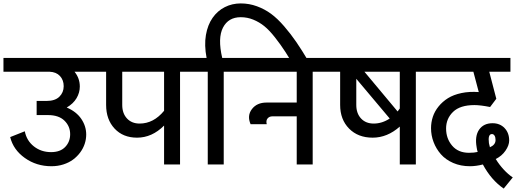

<svg xmlns="http://www.w3.org/2000/svg" viewBox="-45 -955 3000 1116"><path d="M-24.9 -618.2H518.1V-538.1H388.2Q418.9 -500 418.9 -452.1Q418.9 -416.5 399.9 -384.3Q380.9 -352.1 342.8 -330.1Q398.9 -306.2 427.5 -263.9Q456.1 -221.7 456.1 -172.9Q456.1 -145.5 447.3 -118.9Q438.5 -92.3 421.1 -68.8Q403.8 -45.4 379.9 -27.6Q356 -9.8 323.5 0.7Q291 11.2 253.9 11.2Q167 11.2 99.6 -36.6Q32.2 -84.5 14.2 -158.2L99.1 -191.9Q109.9 -137.2 152.1 -104Q194.3 -70.8 252 -70.8Q305.2 -70.8 334 -100.8Q362.8 -130.9 362.8 -174.8Q362.8 -221.2 329.6 -253.7Q296.4 -286.1 233.9 -286.1H168V-368.2H225.1Q274.9 -368.2 300 -392.8Q325.2 -417.5 325.2 -454.1Q325.2 -489.7 303.5 -513.2Q281.7 -536.6 243.2 -538.1H-24.9Z M467.8 -618.2H1106.4V-538.1H1001.5V1H908.7V-225.1Q838.4 -154.8 751.5 -154.8Q670.4 -154.8 621.1 -207.5Q571.8 -260.3 571.8 -345.2V-538.1H467.8ZM766.6 -236.8Q847.7 -236.8 908.7 -311V-538.1H665.5V-345.2Q665.5 -295.9 693.1 -266.4Q720.7 -236.8 766.6 -236.8Z M1162.6 1V-538.1H1057.6V-618.2H1155.8Q1141.6 -692.9 1151.9 -751.7Q1162.1 -810.5 1190.7 -851.3Q1219.2 -892.1 1261.7 -913.6Q1304.2 -935.1 1354.5 -935.1Q1403.3 -935.1 1448.5 -918.5Q1493.7 -901.9 1530.8 -874.5Q1567.9 -847.2 1606.7 -802.2Q1645.5 -757.3 1677.5 -710.4Q1709.5 -663.6 1748.5 -598.1L1679.7 -544.9Q1641.1 -610.8 1613.5 -653.6Q1585.9 -696.3 1553 -738Q1520 -779.8 1491 -803.2Q1461.9 -826.7 1427.2 -840.8Q1392.6 -855 1354.5 -855Q1282.2 -855 1251 -794.4Q1219.7 -733.9 1246.6 -618.2H1360.4V-538.1H1255.4V1Z M1310.5 -618.2H1877.4V-538.1H1772.5V1H1679.7V-278.8H1538.6Q1520.5 -278.8 1510.3 -266.6Q1500 -254.4 1505.4 -232.9H1411.6Q1390.1 -282.7 1419.2 -320.8Q1448.2 -358.9 1504.4 -358.9H1679.7V-538.1H1310.5Z M1828.1 -618.2H2477.1V-538.1H2372.1V1H2278.8V-219.2Q2206.1 -154.8 2121.1 -154.8Q2036.1 -154.8 1984.1 -207.5Q1932.1 -260.3 1932.1 -345.2V-538.1H1828.1ZM2127 -236.8Q2175.8 -236.8 2220.2 -266.1L2025.9 -497.1V-345.2Q2025.9 -295.9 2053.5 -266.4Q2081.1 -236.8 2127 -236.8ZM2266.1 -307.1Q2268.6 -310.5 2272.9 -316.4Q2277.3 -322.3 2278.8 -324.2V-538.1H2073.2Z M2427.7 -618.2H2921.9V-538.1H2798.8L2839.8 -380.9L2803.7 -333Q2747.6 -344.2 2712.4 -344.2Q2629.4 -344.2 2588.6 -304.9Q2547.9 -265.6 2547.9 -208Q2547.9 -149.9 2583 -108.4Q2618.2 -66.9 2680.7 -66.9Q2711.4 -66.9 2731.4 -71.8Q2727.5 -84 2725.6 -98.1Q2713.9 -163.6 2739.7 -201.2Q2765.6 -238.8 2817.9 -238.8Q2860.8 -238.8 2887.7 -210.7Q2914.6 -182.6 2914.6 -138.2Q2914.6 -110.4 2893.1 -79.1Q2871.6 -47.9 2836.4 -30.8Q2856.4 2 2883.1 30.8Q2909.7 59.6 2935.5 76.2L2882.8 141.1Q2810.1 91.3 2761.7 1Q2721.7 11.2 2686.5 11.2Q2632.8 11.2 2589.1 -7.8Q2545.4 -26.9 2517.8 -58.3Q2490.2 -89.8 2475.3 -128.9Q2460.4 -168 2460.4 -210Q2460.4 -244.1 2470.9 -276.1Q2481.4 -308.1 2504.2 -336.2Q2526.9 -364.3 2558.8 -384.3Q2590.8 -404.3 2637 -414.1Q2683.1 -423.8 2737.8 -419.9L2706.5 -538.1H2427.7ZM2796.9 -123Q2797.9 -119.1 2800 -110.1Q2802.2 -101.1 2802.7 -99.1Q2835.4 -113.3 2835.4 -141.1Q2835.4 -157.2 2829.6 -166.5Q2823.7 -175.8 2814.5 -175.8Q2790 -175.8 2796.9 -123Z"/></svg>

Font: LT Superior Med
Style: Regular
Weight: 500
Designer: Daniel Lyons
Foundry: LyonsType
Version: Version 1.000